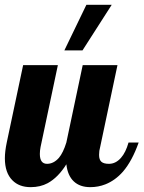

<svg xmlns="http://www.w3.org/2000/svg" viewBox="-28 -770 595 796"><path d="M330.1 -750H435.1L314 -561H238.8ZM23.4 -22.5Q-7.8 -53.7 -7.8 -113.8Q-7.8 -142.1 0 -179.2L67.9 -500H211.9L140.1 -160.2Q137.2 -145 137.2 -131.8Q137.2 -90.8 167 -90.8Q194.3 -90.8 216.3 -115.7Q233.9 -136.7 247.1 -179.2L314.9 -500H459L387.2 -160.2Q382.8 -145.5 382.8 -127.9Q382.8 -107.4 392.6 -99.1Q402.3 -90.8 423.8 -90.8Q451.7 -90.8 473.6 -115.7Q493.2 -137.7 504.9 -179.2H546.9Q520 -103 481.9 -58.6Q449.7 -22 409.2 -5.9Q379.4 5.9 346.2 5.9Q303.2 5.9 277.8 -18.1Q252.4 -42 247.1 -88.9Q212.9 -34.2 169.9 -10.7Q139.2 5.9 99.1 5.9Q51.3 5.9 23.4 -22.5Z"/></svg>

Font: Pattaya
Style: Regular
Weight: 400
Designer: Pablo Impallari / Thai characters Designed by Thanarat Vachiruckul and Suppakit Chalermlarp
Foundry: Pablo Impallari
Version: Version 1.007;September 16, 2023;FontCreator 15.0.0.2934 64-